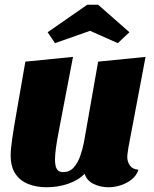

<svg xmlns="http://www.w3.org/2000/svg" viewBox="-20 -770 649 810"><path d="M176 20Q133 20 98.5 6Q64 -8 44.5 -37.5Q25 -67 25 -115Q25 -139 31.5 -184.5Q38 -230 52 -309Q66 -388 87 -510L288 -530Q267 -422 253 -347.5Q239 -273 229.5 -224.5Q220 -176 216 -146Q212 -116 212 -96Q212 -83 214.5 -71Q217 -59 224 -51.5Q231 -44 247 -44Q274 -44 291.5 -64Q309 -84 319 -113.5Q329 -143 334 -169L394 -510L594 -530L522 -149Q521 -141 519 -129Q517 -117 517 -107Q517 -88 528 -72Q539 -56 564 -54Q556 -29 535 -12.5Q514 4 488 12Q462 20 437 20Q404 20 375 6Q346 -8 337 -37Q310 -9 267 5.5Q224 20 176 20ZM212 -588 181 -634 348 -750H394L526 -634L477 -588L360 -640Z"/></svg>

Font: Sansita Swashed Light ExtraBold
Style: Regular
Weight: 800
Version: Version 1.003